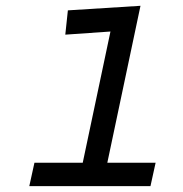

<svg xmlns="http://www.w3.org/2000/svg" viewBox="-20 -636 626 656"><path d="M211.9 -600.6 460 -616.2 346.7 -80.1H511.7L494.1 0H80.1L97.7 -80.1H262.7L357.4 -528.3L203.1 -517.6Z"/></svg>

Font: Thabit-Bold-Oblique
Style: Bold Oblique
Weight: 700
Designer: Regenerated by Nadim Shaikli
Foundry: MAK Alagha
Version: 0.01